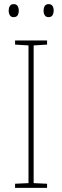

<svg xmlns="http://www.w3.org/2000/svg" viewBox="-20 -910 300 930"><path d="M208 0H53V-20L118 -23V-690L53 -694V-714H208V-694L143 -690V-23L208 -20ZM22 -859Q22 -871 27.5 -880.5Q33 -890 46 -890Q60 -890 65.5 -880.5Q71 -871 71 -859Q71 -845 65.5 -836Q60 -827 46 -827Q33 -827 27.5 -836.5Q22 -846 22 -859ZM191 -859Q191 -871 196.5 -880.5Q202 -890 215 -890Q229 -890 234.5 -881Q240 -872 240 -859Q240 -846 234.5 -836.5Q229 -827 215 -827Q202 -827 196.5 -836.5Q191 -846 191 -859Z"/></svg>

Font: Noto Sans Thai SemCond Thin
Style: Regular
Weight: 100
Width: 4
Designer: Monotype Design Team
Foundry: Monotype Imaging Inc.
Version: Version 2.002; ttfautohint (v1.8.4.7-5d5b)